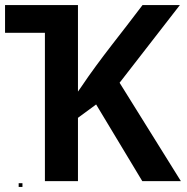

<svg xmlns="http://www.w3.org/2000/svg" viewBox="-20 -726 742 761"><path d="M0 -596H158V-8H289V-259L361 -312L544 -8H697L454 -398L693 -706H545C465 -599 378 -495 303 -383L289 -363V-706H0ZM54 15H69V0H54Z"/></svg>

Font: Passageway
Style: Light
Weight: 700
Foundry: Ascender Corporation
Version: Version 1.11